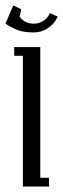

<svg xmlns="http://www.w3.org/2000/svg" viewBox="-20 -685 232 705"><path d="M0 -598.1 28.8 -665 58.1 -650.9 51.8 -624Q70.8 -598.1 104 -598.1Q121.6 -598.1 138.2 -607.7Q154.8 -617.2 163.1 -637.2L191.9 -624Q180.2 -598.1 156.5 -582Q132.8 -565.9 104 -565.9Q72.3 -565.9 51 -572.5Q29.8 -579.1 0 -598.1ZM32.2 -480V-512.2H127.9V-32.2H160.2V0H64V-480Z"/></svg>

Font: Gawaa
Style: Regular
Weight: 400
Designer: T. Christopher White
Version: Version 1.0